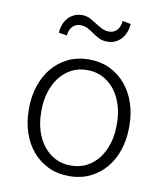

<svg xmlns="http://www.w3.org/2000/svg" viewBox="-84 -811 767 889"><g transform="rotate(10 300.0 -366.0)"><path d="M459.5 -733.4Q458.5 -713.4 451.9 -695.3Q445.3 -677.2 433.3 -663.6Q421.4 -649.9 404.8 -641.8Q388.2 -633.8 367.2 -633.8Q344.2 -633.8 327.9 -642.1Q311.5 -650.4 296.9 -660.6Q282.2 -670.9 267.1 -679.2Q252 -687.5 231.9 -687.5Q207 -687 193.4 -670.4Q179.7 -653.8 178.2 -629.4L139.6 -635.7Q140.1 -655.3 146.7 -673.3Q153.3 -691.4 165.3 -705.1Q177.2 -718.8 194.1 -726.8Q210.9 -734.9 231.9 -734.9Q252.4 -734.9 268.8 -726.3Q285.2 -717.8 300.5 -707.8Q315.9 -697.8 331.8 -689.5Q347.7 -681.2 367.2 -681.2Q379.4 -681.2 389.2 -686Q398.9 -690.9 405.8 -699Q412.6 -707 416.3 -717.8Q419.9 -728.5 420.9 -740.7ZM64 -272Q64.5 -325.7 80.6 -374Q96.7 -422.4 126.7 -458.7Q156.7 -495.1 200.4 -516.6Q244.1 -538.1 299.3 -538.1Q355 -538.1 398.7 -516.6Q442.4 -495.1 472.7 -458.7Q502.9 -422.4 519 -374Q535.2 -325.7 535.6 -272V-255.9Q535.2 -202.1 519.3 -153.8Q503.4 -105.5 473.1 -69.1Q442.9 -32.7 399.4 -11.5Q356 9.8 300.3 9.8Q244.6 9.8 200.9 -11.5Q157.2 -32.7 127 -69.1Q96.7 -105.5 80.6 -153.8Q64.5 -202.1 64 -255.9ZM122.6 -255.9Q122.6 -213.9 134.3 -174.8Q146 -135.7 168.5 -105.7Q190.9 -75.7 223.9 -57.6Q256.8 -39.6 300.3 -39.6Q343.3 -39.6 376.2 -57.6Q409.2 -75.7 431.4 -105.7Q453.6 -135.7 465.3 -174.8Q477.1 -213.9 477.1 -255.9V-272Q477.1 -313.5 465.3 -352.5Q453.6 -391.6 431.2 -421.6Q408.7 -451.7 375.5 -470Q342.3 -488.3 299.3 -488.3Q256.3 -488.3 223.4 -470Q190.4 -451.7 168.2 -421.6Q146 -391.6 134.3 -352.5Q122.6 -313.5 122.6 -272Z"/></g></svg>

Font: TypoPRO Roboto Mono
Style: Regular
Weight: 300
Designer: Google
Version: Version 2.000986; 2015; ttfautohint (v1.3)